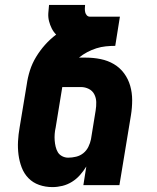

<svg xmlns="http://www.w3.org/2000/svg" viewBox="-20 -755 640 783"><path d="M194 8Q165 8 139.5 -1Q114 -10 96 -28.5Q78 -47 68.5 -72Q59 -97 55.5 -124Q52 -151 53.5 -179Q55 -207 60 -235L89 -410Q93 -439 102 -467.5Q111 -496 127 -522.5Q143 -549 163.5 -572Q184 -595 209 -614Q198 -625 191 -639Q184 -653 180 -668.5Q176 -684 177 -701Q178 -718 180 -735H327Q326 -727 326 -719.5Q326 -712 327.5 -705Q329 -698 334 -692.5Q339 -687 347 -687H469L450 -568Q431 -568 411.5 -566Q392 -564 373 -558Q354 -552 336 -542.5Q318 -533 302 -520H330Q361 -520 390.5 -514Q420 -508 444.5 -493.5Q469 -479 486 -456Q503 -433 511 -405Q519 -377 519 -346.5Q519 -316 514 -285L467 0H320L332 -76Q321 -58 306.5 -41.5Q292 -25 273.5 -13.5Q255 -2 234.5 3Q214 8 194 8ZM258 -112Q274 -112 290.5 -116Q307 -120 320 -130.5Q333 -141 340.5 -156.5Q348 -172 351 -187L370 -304Q373 -322 372.5 -339Q372 -356 364.5 -370.5Q357 -385 342 -392.5Q327 -400 310 -400H234L207 -235Q204 -222 203 -208.5Q202 -195 203 -182Q204 -169 207 -156.5Q210 -144 216 -134Q222 -124 233.5 -118Q245 -112 258 -112Z"/></svg>

Font: Iosevka Heavy Extended
Style: Italic
Weight: 900
Width: 7
Italic angle: -9°
Monospace: yes
Designer: Belleve Invis
Foundry: Belleve Invis
Version: Version 32.5.0; ttfautohint (v1.8.4)